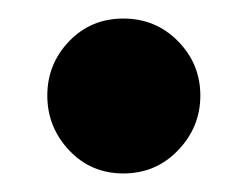

<svg xmlns="http://www.w3.org/2000/svg" viewBox="-20 -411 267 207"><path d="M196 -308Q196 -274 172 -249Q148 -224 113 -224Q78 -224 54.5 -249Q31 -274 31 -308Q31 -342 54.5 -366.5Q78 -391 113 -391Q148 -391 172 -366.5Q196 -342 196 -308Z"/></svg>

Font: Fira Sans Condensed SemiBold
Style: Regular
Weight: 600
Width: 3
Designer: bBox Type GmbH & Carrois Corporate GbR & Edenspiekermann AG
Foundry: bBox Type GmbH & Carrois Corporate GbR & Edenspiekermann AG
Version: Version 4.301